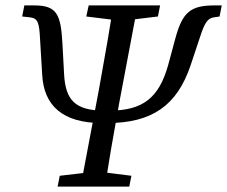

<svg xmlns="http://www.w3.org/2000/svg" viewBox="-20 -690 840 710"><path d="M357 -235 365 -281C257 -281 222 -321 217 -416L211 -527C205 -635 192 -670 107 -670H70L62 -629L90 -626C121 -623 125 -604 128 -547L136 -414C142 -299 212 -235 357 -235ZM377 -235C542 -235 635 -300 685 -449L722 -560C738 -608 749 -623 772 -626L792 -629L800 -670H773C685 -670 655 -645 629 -550L602 -450C568 -328 508 -281 385 -281L377 -235ZM193 0H458L466 -40L347 -55H329L201 -40L193 0ZM278 0H368C381 -83 397 -178 421 -310L489 -670H399C386 -586 370 -491 346 -360L278 0ZM299 -629 421 -614H440L564 -629L572 -670H308L299 -629Z"/></svg>

Font: Source Serif 4 Variable
Style: Italic
Weight: 400
Italic angle: -12°
Designer: Frank Grießhammer
Foundry: Adobe Systems Incorporated
Version: Version 4.004;hotconv 1.0.116;makeotfexe 2.5.65601